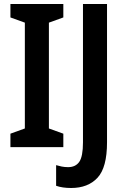

<svg xmlns="http://www.w3.org/2000/svg" viewBox="-20 -734 628 958"><path d="M296 0H32V-67L104 -93V-621L32 -647V-714H296V-647L224 -621V-93L296 -67ZM335 204Q291 204 260 193V90Q273 94 288 97Q303 100 320 100Q357 100 375.5 73.5Q394 47 394 -24V-714H514V-24Q514 102 466.5 153Q419 204 335 204Z"/></svg>

Font: Noto Sans Ethiopic Condensed SemiBold
Style: Regular
Weight: 600
Width: 3
Designer: Monotype Design Team
Foundry: Monotype Imaging Inc.
Version: Version 2.102; ttfautohint (v1.8.4.7-5d5b)